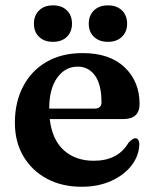

<svg xmlns="http://www.w3.org/2000/svg" viewBox="-20 -684 576 716"><path d="M500.5 -296.5Q500.5 -240 440 -240H165.5Q174.5 -162.5 218.2 -123.5Q262 -84.5 329.5 -84.5Q420 -84.5 459 -151.5Q475 -168.5 484.5 -168.5Q492.5 -168.5 496.2 -161.2Q500 -154 499.5 -143.5Q497.5 -101.5 469.8 -66Q442 -30.5 394 -9Q346 12.5 284.5 12.5Q211.5 12.5 155.5 -17.2Q99.5 -47 67.5 -100.8Q35.5 -154.5 35.5 -226.5Q35.5 -302.5 66 -361.2Q96.5 -420 153 -453Q209.5 -486 288.5 -486Q389 -486 444.8 -433Q500.5 -380 500.5 -296.5ZM270 -435.5Q223 -435.5 193.2 -394Q163.5 -352.5 163.5 -279H332.5Q358.5 -279 358.5 -302.5Q358.5 -368 334.5 -401.8Q310.5 -435.5 270 -435.5ZM177.5 -528Q145 -528 125.8 -546.5Q106.5 -565 106.5 -595.5Q106.5 -626.5 125.8 -645.2Q145 -664 177.5 -664Q210.5 -664 229.5 -645.2Q248.5 -626.5 248.5 -595.5Q248.5 -565.5 229.5 -546.8Q210.5 -528 177.5 -528ZM382.5 -528Q350 -528 330.5 -546.5Q311 -565 311 -595.5Q311 -626.5 330.5 -645.2Q350 -664 382.5 -664Q415.5 -664 434.8 -645.2Q454 -626.5 454 -595.5Q454 -565.5 434.8 -546.8Q415.5 -528 382.5 -528Z"/></svg>

Font: Fraunces 9pt SemiBold
Style: Regular
Weight: 600
Version: Version 1.000;[b76b70a41]